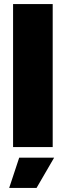

<svg xmlns="http://www.w3.org/2000/svg" viewBox="-20 -720 322 940"><path d="M44 0V-700H238V0ZM25 200 74 52H245L159 200Z"/></svg>

Font: Tektur ExtraBold
Style: Regular
Weight: 800
Designer: Adam Jagosz
Foundry: Adam Jagosz
Version: Version 1.005;gftools[0.9.30]